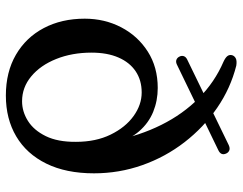

<svg xmlns="http://www.w3.org/2000/svg" viewBox="-102 -672 787 622"><g transform="rotate(90 291.0 -361.5)"><path d="M542 -273Q542 -182.5 510.5 -118.5Q479 -54.5 422.2 -21Q365.5 12.5 290 12.5Q214 12.5 158 -20Q102 -52.5 71.5 -110.2Q41 -168 41 -243Q41 -307.5 69 -361.2Q97 -415 147.5 -447.2Q198 -479.5 265.5 -479.5Q306.5 -479.5 342.8 -464.8Q379 -450 405.8 -419.2Q432.5 -388.5 445.5 -340.5L436.5 -337Q420 -421 385 -491.2Q350 -561.5 298.2 -612.8Q246.5 -664 180.5 -692.5Q167.5 -698.5 162.5 -704.8Q157.5 -711 159 -719Q160.5 -727 168.5 -731.8Q176.5 -736.5 193 -734Q266.5 -715.5 329.8 -672Q393 -628.5 441 -566.5Q489 -504.5 515.5 -429.5Q542 -354.5 542 -273ZM151 -265Q151 -202 171.5 -150.8Q192 -99.5 227.8 -69.8Q263.5 -40 308.5 -40Q342 -40 372.2 -59Q402.5 -78 421.5 -116.8Q440.5 -155.5 440 -214.5Q440 -279 416.5 -327Q393 -375 356.5 -401.2Q320 -427.5 280 -427.5Q240.5 -427.5 211.5 -408Q182.5 -388.5 166.8 -352.2Q151 -316 151 -265ZM164 -549.5Q160 -557 162.5 -564Q165 -571 173.5 -575L450.5 -709.5Q460.5 -714 467.2 -711.5Q474 -709 477.5 -702Q486 -684.5 466.5 -675.5L189.5 -541.5Q181 -537.5 174.2 -540Q167.5 -542.5 164 -549.5Z"/></g></svg>

Font: Fraunces 18pt
Style: Regular
Weight: 400
Version: Version 1.000;[b76b70a41]